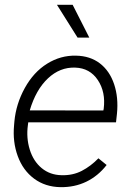

<svg xmlns="http://www.w3.org/2000/svg" viewBox="-20 -770 546 800"><path d="M231.9 9.8Q168.5 8.8 122.1 -25.6Q75.7 -60.1 54 -119.4Q32.2 -178.7 38.6 -247.6L40 -264.2Q46.9 -337.4 83.5 -403.6Q120.1 -469.7 176.3 -504.6Q232.4 -539.6 296.4 -538.1Q355.5 -537.1 396.2 -505.9Q437 -474.6 455.6 -418.9Q474.1 -363.3 467.3 -295.9L463.4 -260.3H97.7L96.2 -248.5Q88.9 -195.3 104 -146.7Q119.1 -98.1 153.6 -69.6Q188 -41 236.3 -40Q283.2 -38.6 320.8 -58.1Q358.4 -77.6 390.1 -110.4L424.3 -82.5Q388.7 -36.6 339.6 -12.9Q290.5 10.7 231.9 9.8ZM293.5 -488.3Q230 -490.7 179.7 -443.4Q129.4 -396 104 -310.1L410.6 -309.6L412.1 -316.9Q420.9 -386.2 387.7 -436.3Q354.5 -486.3 293.5 -488.3ZM352.1 -613.3H303.2L217.3 -750H282.7Z"/></svg>

Font: TypoPRO Roboto
Style: Italic
Weight: 300
Italic angle: -12°
Designer: Google
Version: Version 2.136; 2016